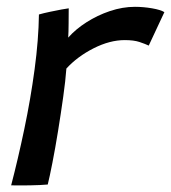

<svg xmlns="http://www.w3.org/2000/svg" viewBox="-20 -556 514 577"><path d="M185 -443Q207 -468 239.8 -489Q272.5 -510 310.5 -522.8Q348.5 -535.5 385.5 -535.5Q411 -535.5 437 -531Q463 -526.5 474 -519.5L427 -419Q416.5 -424 399.2 -429.8Q382 -435.5 355 -435.5Q310 -435.5 261.2 -410.8Q212.5 -386 179.5 -350Q177 -315 170 -265Q163 -215 154.5 -162.5Q146 -110 137.5 -66.8Q129 -23.5 123.5 -1.5Q101.5 0.5 70.2 1Q39 1.5 13.5 1Q34 -77.5 53 -168Q72 -258.5 84 -347.8Q96 -437 97 -512.5Q111 -516.5 130 -520.5Q149 -524.5 165 -527.5Q181 -530.5 186.5 -531Q186.5 -512.5 186.2 -485.5Q186 -458.5 185 -443Z"/></svg>

Font: Grandstander
Style: Italic
Weight: 400
Italic angle: -15°
Designer: Tyler Finck
Foundry: Etcetera Type Co
Version: Version 1.200; ttfautohint (v1.8.3)